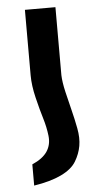

<svg xmlns="http://www.w3.org/2000/svg" viewBox="-54 -569 431 821"><g transform="rotate(-5 161.5 -159.0)"><path d="M59 126V217Q130 206 176 184Q222 162 241 130.5Q260 99 266 65Q272 31 264 -11Q256 -53 246.5 -90Q237 -127 227 -170Q217 -213 216 -243V-535H85V-254Q85 -210 98 -156.5Q111 -103 122.5 -65.5Q134 -28 138.5 10Q143 48 124 77Q105 106 59 126Z"/></g></svg>

Font: Montserrat arm Medium
Style: Regular
Weight: 500
Designer: Julieta Ulanovsky
Foundry: Julieta Ulanovsky
Version: Version 6.000;PS 006.000;hotconv 1.0.88;makeotf.lib2.5.64775